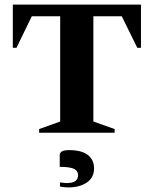

<svg xmlns="http://www.w3.org/2000/svg" viewBox="-20 -580 672 839"><path d="M151 0V-16L243 -49V-509H119L52 -371H36V-560H596V-371H580L512 -509H388V-49L481 -16V0ZM279 239Q271 239 260.5 238Q250 237 242 235V217Q250 218 258 219Q266 220 271 220Q321 220 321 186Q321 165 301.5 157Q282 149 241 149V97Q241 88 250 82Q259 76 282 76Q336 76 363.5 97Q391 118 391 156Q391 196 359.5 217.5Q328 239 279 239Z"/></svg>

Font: Spectral SC
Style: Bold
Weight: 700
Designer: Jean-Baptiste Levee
Foundry: Production Type
Version: Version 2.001